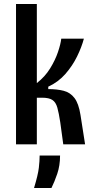

<svg xmlns="http://www.w3.org/2000/svg" viewBox="-20 -721 471 959"><path d="M60 0V-701H164V-306Q205 -338 230.5 -379.5Q256 -421 269.5 -461Q283 -501 286 -528H399Q388 -486 365 -439Q342 -392 306.5 -351.5Q271 -311 221 -288V-276Q265 -276 298 -267.5Q331 -259 352 -231.5Q373 -204 382 -147L405 0H296L281 -110Q274 -156 266.5 -183Q259 -210 242 -221.5Q225 -233 190 -233H164V0ZM150 218Q170 152 174 117Q178 82 178 56H280Q280 106 266 147Q252 188 237 218Z"/></svg>

Font: Bricolage Grotesque 10pt Condensed Medium
Style: Regular
Weight: 500
Width: 3
Designer: Mathieu Triay
Foundry: Atelier Triay
Version: Version 1.000; ttfautohint (v1.8.4.7-5d5b);gftools[0.9.32]